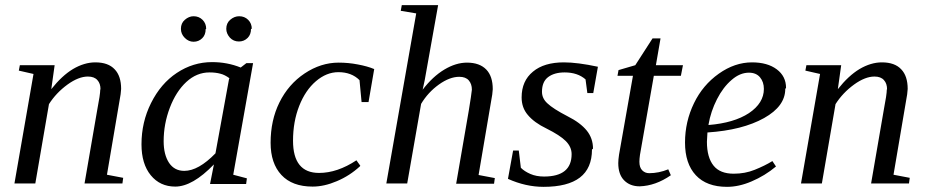

<svg xmlns="http://www.w3.org/2000/svg" viewBox="-20 -712 3592 745"><path d="M369 -365H370Q370 -388 358 -401Q346 -415 321 -415Q285 -415 242 -384Q198 -352 170 -308L117 0H36L110 -425L53 -438L57 -459H192L179 -366Q220 -418 263 -444Q307 -470 350 -470Q400 -470 425 -443Q450 -417 450 -367Q450 -364 448 -346Q447 -341 395 -34L458 -22L455 0H308L357 -284Q369 -346 369 -365Z M885 -34 938 -20 935 2H795L810 -74Q727 12 660 12Q601 12 565 -32Q529 -76 529 -152Q529 -238 566 -312Q604 -388 666 -429Q729 -471 803 -471Q862 -471 914 -450L936 -467H962ZM869 -407 871 -408Q852 -422 835 -426Q817 -431 793 -431Q743 -431 703 -394Q663 -357 639 -294Q615 -231 615 -164Q615 -112 636 -80Q657 -49 695 -49Q750 -49 816 -117ZM957 -600H954Q954 -578 941 -565Q927 -551 907 -551Q886 -551 872 -566Q858 -582 858 -600Q858 -622 873 -635Q889 -649 908 -649Q929 -649 943 -635Q957 -621 957 -600ZM780 -600 778 -599Q778 -577 765 -564Q751 -550 731 -550Q712 -550 697 -565Q682 -580 682 -600Q682 -622 697 -635Q713 -649 731 -649Q752 -649 766 -635Q780 -621 780 -600Z M1378 -69 1377 -67Q1337 -30 1287 -9Q1238 12 1193 12Q1114 12 1072 -33Q1030 -78 1030 -158Q1030 -245 1064 -314Q1099 -385 1162 -427Q1225 -469 1294 -469Q1332 -469 1368 -462Q1406 -455 1432 -444L1410 -316H1383L1375 -401Q1344 -432 1293 -432Q1247 -432 1206 -397Q1165 -362 1141 -301Q1117 -240 1117 -166Q1117 -41 1218 -41Q1289 -41 1363 -90Z M1595 -660 1535 -670 1539 -692H1680L1628 -401L1620 -364Q1659 -415 1704 -442Q1749 -469 1792 -469Q1841 -469 1867 -442Q1892 -416 1892 -366Q1892 -363 1890 -345Q1889 -340 1837 -33L1900 -21L1897 1H1750L1799 -283Q1809 -344 1811 -364Q1811 -386 1799 -400Q1787 -414 1762 -414Q1725 -414 1683 -384Q1641 -354 1614 -309L1560 0H1479Z M2281 -135 2277 -132Q2277 -59 2230 -23Q2183 13 2089 13Q2020 13 1951 -18L1971 -128H1993L2001 -61Q2015 -47 2038 -37Q2061 -27 2091 -27Q2198 -27 2198 -114Q2198 -142 2175 -165Q2153 -187 2101 -213Q2053 -236 2028 -266Q2004 -294 2004 -334Q2004 -398 2048 -434Q2091 -470 2168 -470Q2221 -470 2300 -453L2282 -351H2259L2252 -404Q2221 -431 2171 -431Q2131 -431 2107 -413Q2083 -395 2083 -356Q2083 -330 2104 -311Q2126 -290 2182 -261Q2232 -236 2257 -205Q2281 -175 2281 -135Z M2461 -85V-84Q2461 -62 2472 -51Q2483 -40 2499 -40Q2536 -40 2573 -55L2583 -32Q2524 9 2462 11Q2424 11 2401 -13Q2379 -36 2379 -79Q2379 -92 2382 -112Q2385 -132 2436 -418H2376L2380 -440L2445 -459L2512 -563H2543L2525 -459H2630L2622 -418H2517L2470 -150Q2461 -105 2461 -85Z M3030 -371 3027 -367Q3027 -300 2945 -254Q2861 -207 2725 -198L2723 -162Q2723 -101 2749 -69Q2774 -38 2827 -38Q2871 -38 2908 -53Q2948 -69 2977 -87L2991 -66Q2948 -30 2896 -8Q2847 13 2801 13Q2722 13 2680 -32Q2638 -77 2638 -159Q2638 -240 2673 -312Q2707 -382 2769 -426Q2831 -470 2898 -470Q2958 -470 2994 -443Q3030 -416 3030 -371ZM2729 -228 2730 -227Q2828 -235 2886 -273Q2944 -312 2944 -367Q2944 -394 2929 -412Q2914 -430 2886 -430Q2851 -430 2819 -402Q2786 -374 2762 -327Q2738 -280 2729 -228Z M3421 -365H3422Q3422 -388 3410 -401Q3398 -415 3373 -415Q3337 -415 3294 -384Q3250 -352 3222 -308L3169 0H3088L3162 -425L3105 -438L3109 -459H3244L3231 -366Q3272 -418 3315 -444Q3359 -470 3402 -470Q3452 -470 3477 -443Q3502 -417 3502 -367Q3502 -364 3500 -346Q3499 -341 3447 -34L3510 -22L3507 0H3360L3409 -284Q3421 -346 3421 -365Z"/></svg>

Font: Libra Serif Modern
Style: Italic
Weight: 400
Italic angle: -12°
Designer: Stefan Peev, Context Ltd
Foundry: Stefan Peev, Context Ltd
Version: Version 1.000